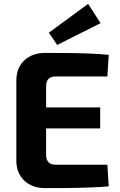

<svg xmlns="http://www.w3.org/2000/svg" viewBox="-20 -965 618 987"><path d="M212 -693Q267 -693 324 -692.5Q381 -692 436 -690Q491 -688 539 -683L532 -572H267Q242 -572 229.5 -559.5Q217 -547 217 -521V-169Q217 -144 229.5 -131Q242 -118 267 -118H532L539 -7Q491 -3 436 -1Q381 1 324 1.5Q267 2 212 2Q146 2 105.5 -36Q65 -74 64 -136V-554Q65 -617 105.5 -655Q146 -693 212 -693ZM82 -413H495V-305H82ZM433 -945 497 -846 274 -734 231 -797Z"/></svg>

Font: Exo 2
Style: Bold
Weight: 700
Designer: Natanael Gama
Foundry: Natanael Gama
Version: Version 2.010